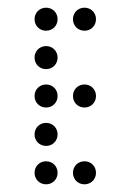

<svg xmlns="http://www.w3.org/2000/svg" viewBox="-20 -500 340 500"><path d="M100 -420C117 -420 130 -433 130 -450C130 -467 117 -480 100 -480C83 -480 70 -467 70 -450C70 -433 83 -420 100 -420ZM200 -420C217 -420 230 -433 230 -450C230 -467 217 -480 200 -480C183 -480 170 -467 170 -450C170 -433 183 -420 200 -420ZM100 -320C117 -320 130 -333 130 -350C130 -367 117 -380 100 -380C83 -380 70 -367 70 -350C70 -333 83 -320 100 -320ZM100 -220C117 -220 130 -233 130 -250C130 -267 117 -280 100 -280C83 -280 70 -267 70 -250C70 -233 83 -220 100 -220ZM200 -220C217 -220 230 -233 230 -250C230 -267 217 -280 200 -280C183 -280 170 -267 170 -250C170 -233 183 -220 200 -220ZM100 -120C117 -120 130 -133 130 -150C130 -167 117 -180 100 -180C83 -180 70 -167 70 -150C70 -133 83 -120 100 -120ZM100 -20C117 -20 130 -33 130 -50C130 -67 117 -80 100 -80C83 -80 70 -67 70 -50C70 -33 83 -20 100 -20ZM200 -20C217 -20 230 -33 230 -50C230 -67 217 -80 200 -80C183 -80 170 -67 170 -50C170 -33 183 -20 200 -20Z"/></svg>

Font: TINY 5x3 60
Style: Regular
Weight: 150
Designer: Jack Halten Fahnestock
Foundry: Velvetyne Type Foundry
Version: Version 1.002;hotconv 1.0.109;makeotfexe 2.5.65596